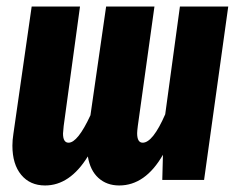

<svg xmlns="http://www.w3.org/2000/svg" viewBox="-20 -551 726 588"><path d="M679 -531 605 0H477L479 -77Q425 17 345 17Q307 17 281.5 -6Q256 -29 249 -72Q194 17 118 17Q72 17 45 -15.5Q18 -48 18 -105Q18 -122 21 -141L77 -531H225L175 -165Q173 -147 173 -142Q173 -114 190 -114Q218 -114 257 -198L305 -531H453L402 -165Q400 -149 400 -143Q400 -114 417 -114Q448 -114 486 -201L531 -531Z"/></svg>

Font: Fira Sans Extra Condensed
Style: Bold Italic
Weight: 700
Width: 3
Italic angle: -8°
Designer: Carrois Corporate & Edenspiekermann AG
Foundry: Carrois Corporate GbR & Edenspiekermann AG
Version: Version 4.203